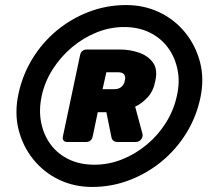

<svg xmlns="http://www.w3.org/2000/svg" viewBox="-20 -730 842 760"><path d="M345 10Q273 10 213 -19Q153 -48 111.5 -99.5Q70 -151 53.5 -217Q37 -283 53 -358Q69 -433 108 -497Q147 -561 204 -608.5Q261 -656 331.5 -683Q402 -710 479 -710Q551 -710 611.5 -681Q672 -652 713.5 -600.5Q755 -549 772 -483Q789 -417 773 -342Q757 -267 717.5 -203Q678 -139 620.5 -91.5Q563 -44 492.5 -17Q422 10 345 10ZM354 -78Q410 -78 463 -99Q516 -120 561 -157.5Q606 -195 637 -244.5Q668 -294 680 -350Q693 -406 682.5 -455.5Q672 -505 644 -542.5Q616 -580 572 -601.5Q528 -623 471 -623Q415 -623 362 -601.5Q309 -580 264.5 -542.5Q220 -505 188.5 -455.5Q157 -406 145 -350Q133 -294 143 -244.5Q153 -195 181 -157.5Q209 -120 253 -99Q297 -78 354 -78ZM246 -168Q236 -168 231.5 -174Q227 -180 229 -190L297 -512Q302 -534 324 -534H456Q493 -534 529 -522Q565 -510 585 -483Q605 -456 595 -411Q588 -371 565 -345.5Q542 -320 515 -308L543 -204Q544 -201 544.5 -198Q545 -195 544 -190Q543 -182 535.5 -175Q528 -168 517 -168H446Q436 -168 429.5 -172.5Q423 -177 421 -187L401 -286H367L347 -190Q342 -168 320 -168ZM386 -377H432Q451 -377 461.5 -387Q472 -397 474 -411Q478 -425 472 -434.5Q466 -444 447 -444H401Z"/></svg>

Font: Rubik Light ExtraBold
Style: Italic
Weight: 800
Italic angle: -12°
Version: Version 2.104